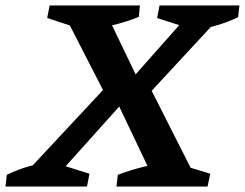

<svg xmlns="http://www.w3.org/2000/svg" viewBox="-49 -684 898 704"><path d="M40 -10 47 -52 354 -381H492L660 -49L653 -10H523L375 -321H413L134 -10ZM344 -324 189 -626 198 -657H330L461 -385H425L666 -657H762L760 -624L482 -324ZM378 0 383 -43Q433 -62 482 -73.5Q531 -85 581 -90L722 -47L712 0ZM-29 0 -24 -43Q17 -63 58.5 -74.5Q100 -86 139 -91L279 -47L270 0ZM464 -664 460 -622Q410 -602 359 -590.5Q308 -579 258 -574L124 -618L133 -664ZM829 -664 824 -621Q784 -602 744 -590.5Q704 -579 663 -574L527 -618L536 -664Z"/></svg>

Font: Piazzolla Thin
Style: Bold Italic
Weight: 700
Italic angle: -11.3°
Version: Version 2.005